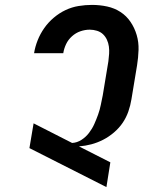

<svg xmlns="http://www.w3.org/2000/svg" viewBox="-20 -763 640 783"><path d="M414 0 100 -159 117 -260 274 -180Q294 -181 312 -192.5Q330 -204 343 -221Q356 -238 364.5 -257Q373 -276 380 -295.5Q387 -315 391 -335Q395 -355 399 -374L422 -513Q424 -528 425 -543.5Q426 -559 424 -573.5Q422 -588 416 -601Q410 -614 400 -623.5Q390 -633 375.5 -637.5Q361 -642 346 -642Q327 -642 308 -635.5Q289 -629 273.5 -615Q258 -601 249.5 -583Q241 -565 238 -546H119Q123 -572 133.5 -598.5Q144 -625 160.5 -648.5Q177 -672 199.5 -691Q222 -710 247.5 -722Q273 -734 300.5 -738.5Q328 -743 355 -743Q387 -743 417 -736.5Q447 -730 471.5 -714Q496 -698 512.5 -673.5Q529 -649 537.5 -620Q546 -591 545 -559.5Q544 -528 539 -497L516 -358Q512 -333 503.5 -308.5Q495 -284 480.5 -262.5Q466 -241 445 -223Q424 -205 400.5 -193Q377 -181 352.5 -174.5Q328 -168 302 -166L430 -101Z"/></svg>

Font: Iosevka HT Extended
Style: Bold Italic
Weight: 700
Width: 7
Italic angle: -9°
Monospace: yes
Designer: Belleve Invis
Foundry: Belleve Invis
Version: Version 32.3.0; ttfautohint (v1.8.4)